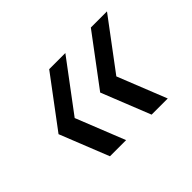

<svg xmlns="http://www.w3.org/2000/svg" viewBox="-82 -607 639 639"><g transform="rotate(-45 238.0 -287.0)"><path d="M129 -113 60 -286 191 -461H267L136 -286L205 -113ZM325 -113 256 -286 387 -461H463L332 -286L401 -113Z"/></g></svg>

Font: Celebes
Style: Italic
Weight: 400
Italic angle: -10°
Designer: Anugrah Pasau
Foundry: Lafontype
Version: Version 1.000; ttfautohint (v1.8.4)